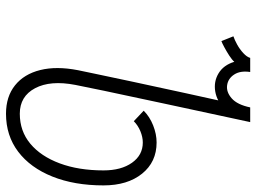

<svg xmlns="http://www.w3.org/2000/svg" viewBox="-127 -713 854 640"><g transform="rotate(90 300.0 -393.0)"><path d="M338 -800H387Q375 -746 346.5 -717.5Q318 -689 285 -683.5Q252 -678 224.5 -694.5Q197 -711 186 -747Q179 -739 165 -730Q151 -721 137 -713.5Q123 -706 117 -704L101 -744Q113 -748 128.5 -756.5Q144 -765 157 -777Q170 -789 173 -800H220Q215 -767 228.5 -746.5Q242 -726 264.5 -723Q287 -720 308 -738.5Q329 -757 338 -800ZM359 14Q302 14 264.5 -16Q227 -46 213.5 -100Q200 -154 214 -226Q216 -235 225.5 -281Q235 -327 251.5 -404Q268 -481 290 -582Q312 -683 338 -800H387Q353 -642 326 -516.5Q299 -391 282.5 -312.5Q266 -234 263 -217Q247 -134 274 -83Q301 -32 359 -32Q417 -32 459 -67Q501 -102 524.5 -165Q548 -228 548 -311Q548 -370 522.5 -406Q497 -442 455 -442Q437 -442 417.5 -434Q398 -426 384 -412L349 -445Q369 -465 398 -476.5Q427 -488 455 -488Q520 -488 559 -439.5Q598 -391 598 -311Q598 -214 568.5 -140.5Q539 -67 485.5 -26.5Q432 14 359 14Z"/></g></svg>

Font: Victor Mono Thin
Style: Italic
Weight: 100
Italic angle: -12°
Monospace: yes
Designer: Rune Bjørnerås
Version: Version 1.561;gftools[0.9.30]